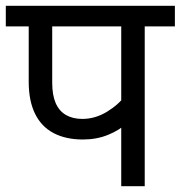

<svg xmlns="http://www.w3.org/2000/svg" viewBox="-20 -642 623 662"><path d="M479 -551V0H398V-244L417 -217Q392 -193 352.5 -177Q313 -161 266 -161Q207 -161 165 -183Q123 -205 101 -249.5Q79 -294 79 -360V-551H0V-622H583V-551ZM398 -551H160V-357Q160 -314 172 -286.5Q184 -259 207.5 -245.5Q231 -232 264 -232Q308 -232 348.5 -256.5Q389 -281 414 -315L398 -263Z"/></svg>

Font: uhindi25
Style: Book
Weight: 400
Designer: Jelle Bosma - Monotype Design Team
Foundry: Monotype Imaging Inc.
Version: Version 2.003